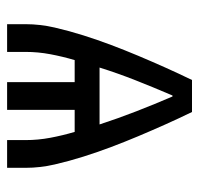

<svg xmlns="http://www.w3.org/2000/svg" viewBox="-30 -530 560 540"><g transform="rotate(90 250.0 -260.0)"><path d="M48 0V-52Q48 -93 57.5 -134Q67 -175 79.5 -214.5Q92 -254 106.5 -292.5Q121 -331 137 -369Q153 -407 170 -445Q187 -483 205 -520H295Q313 -483 330 -445Q347 -407 363 -369Q379 -331 393.5 -292.5Q408 -254 420.5 -214.5Q433 -175 442.5 -134Q452 -93 452 -52V0H374V-52Q374 -87 367.5 -121.5Q361 -156 351 -190H289V0H211V-190H149Q139 -156 132.5 -121.5Q126 -87 126 -52V0ZM330 -260Q313 -312 293 -363.5Q273 -415 251 -466L250 -464L249 -466L246 -459Q225 -410 205.5 -360.5Q186 -311 170 -260Z"/></g></svg>

Font: Iosevka Curly
Style: Regular
Weight: 400
Monospace: yes
Designer: Belleve Invis
Foundry: Belleve Invis
Version: Version 22.1.2; ttfautohint (v1.8.4)